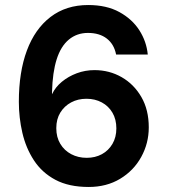

<svg xmlns="http://www.w3.org/2000/svg" viewBox="-20 -732 675 764"><path d="M333 12Q254 12 200.5 -16.5Q147 -45 115 -94Q83 -143 69 -203.5Q55 -264 55 -327Q55 -445 87 -531Q119 -617 181 -664.5Q243 -712 331 -712Q404 -712 455 -684Q506 -656 534.5 -611.5Q563 -567 568 -515H442Q434 -556 405 -578.5Q376 -601 330 -601Q286 -601 254 -574.5Q222 -548 205.5 -496Q189 -444 187 -366Q187 -363 187 -361Q187 -359 187 -357Q200 -385 226 -406.5Q252 -428 285.5 -440.5Q319 -453 356 -453Q415 -453 464 -425Q513 -397 542.5 -346Q572 -295 572 -225Q572 -162 542 -107.5Q512 -53 458 -20.5Q404 12 333 12ZM325 -104Q359 -104 385.5 -118.5Q412 -133 427.5 -159.5Q443 -186 443 -221Q443 -257 427.5 -283.5Q412 -310 385 -324.5Q358 -339 324 -339Q290 -339 263 -324.5Q236 -310 220 -284Q204 -258 204 -222Q204 -186 220 -159.5Q236 -133 263.5 -118.5Q291 -104 325 -104Z"/></svg>

Font: DM Sans 10pt
Style: Bold
Weight: 700
Version: Version 4.004;gftools[0.9.30]